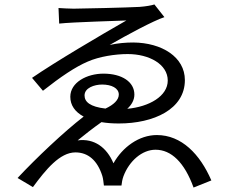

<svg xmlns="http://www.w3.org/2000/svg" viewBox="-20 -794 1040 863"><path d="M243 -758 246 -688C311 -695 510 -700 548 -702C434 -637 227 -515 124 -444L173 -386C253 -449 318 -493 374 -517C426 -540 498 -551 554 -551C651 -551 734 -505 734 -432C734 -362 651 -314 552 -305C572 -323 584 -345 584 -369C584 -426 528 -463 445 -463C371 -463 296 -424 296 -359C296 -321 317 -291 356 -270C268 -202 144 -85 59 6L128 47C186 -32 249 -109 319 -109C376 -109 418 -73 440 -3C444 10 445 26 447 40H526C527 29 530 11 535 -2C561 -71 619 -121 679 -121C750 -121 809 -64 850 49L930 17C879 -101 796 -187 685 -187C605 -187 531 -133 490 -60C460 -131 404 -173 329 -163C357 -186 399 -219 436 -245C459 -241 485 -239 514 -239C671 -239 811 -303 811 -434C811 -538 707 -602 579 -603C546 -603 509 -600 473 -592C549 -636 670 -701 719 -717L674 -774C663 -770 635 -765 607 -763C558 -760 338 -755 311 -755C289 -755 259 -757 243 -758ZM454 -306C385 -314 360 -336 360 -365C360 -399 404 -414 439 -414C481 -414 514 -398 514 -369C514 -345 491 -323 454 -306Z"/></svg>

Font: Source Han Sans JP
Style: Regular
Weight: 400
Designer: Ryoko NISHIZUKA 西塚涼子 (kana, bopomofo & ideographs); Paul D. Hunt (Latin, Greek & Cyrillic); Sandoll Communications 산돌커뮤니
Foundry: Adobe
Version: Version 2.004;hotconv 1.0.118;makeotfexe 2.5.65603